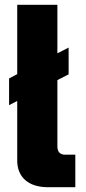

<svg xmlns="http://www.w3.org/2000/svg" viewBox="-20 -783 358 803"><path d="M295 -136V0H182Q120 0 86 -29.5Q52 -59 52 -113V-361L18 -343V-455L52 -473V-763H220V-560L267 -584V-472L220 -448V-171Q220 -136 253 -136Z"/></svg>

Font: Open Sauce One Black
Style: Regular
Weight: 900
Designer: Alfredo Marco Pradil
Foundry: Creative Sauce Fz LLC
Version: Version 1.477